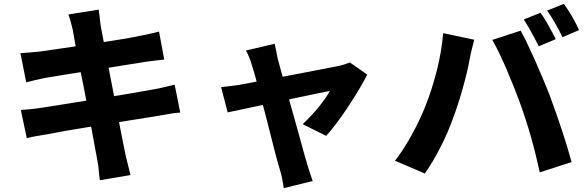

<svg xmlns="http://www.w3.org/2000/svg" viewBox="-20 -869 3040 996"><path d="M335 -794 492 -819 497 -781Q498 -764 502 -739Q503 -730 505 -720.5Q507 -711 509 -700Q520 -639 551 -478L577 -344Q611 -163 632 -61Q650 12 657 39L498 66Q494 38 492 12Q491 -7 485 -37L473 -102Q467 -136 457 -189Q447 -242 433 -318Q424 -369 415.5 -411Q407 -453 400 -488Q365 -665 357 -716Q347 -760 335 -794ZM135 -597Q167 -599 182 -601L218 -606Q350 -625 442 -639Q643 -669 705 -683Q741 -689 805 -705L832 -560Q802 -557 786 -555L733 -548L458 -504L312 -481L210 -464Q162 -454 116 -442L86 -593ZM196 -310Q352 -334 486 -356Q649 -382 780 -406Q809 -411 837 -418L886 -430L915 -285Q885 -284 806 -269L782 -265L505 -221Q279 -184 222 -172L163 -162Q144 -159 119 -152L88 -299Q137 -301 196 -310Z M1413 -603 1421 -563 1441 -490 1502 -273Q1521 -205 1522 -202Q1566 -41 1574 -16Q1575 -13 1588 29Q1600 64 1602 70L1452 107Q1444 50 1433 15Q1417 -34 1363 -251L1341 -335Q1299 -495 1286 -533Q1276 -569 1256 -607L1405 -642Q1407 -629 1413 -603ZM1672 -164 1550 -225Q1596 -268 1634.5 -315.5Q1673 -363 1691 -397Q1682 -396 1616 -382Q1552 -368 1487 -355Q1370 -331 1161 -286L1127 -417Q1157 -420 1222 -429L1426 -467Q1475 -476 1661 -512L1742 -528Q1761 -532 1795 -545L1885 -482Q1848 -409 1786 -315.5Q1724 -222 1672 -164Z M2847 -697Q2853 -685 2863 -666L2775 -629Q2723 -730 2697 -768L2784 -803Q2803 -777 2822 -742.5Q2841 -708 2847 -697ZM2984 -713 2898 -676Q2856 -762 2818 -814L2905 -849Q2950 -787 2984 -713ZM2279 -697 2440 -663Q2433 -633 2429 -619Q2421 -589 2415 -555Q2405 -498 2380.5 -411Q2356 -324 2331 -258Q2304 -181 2264 -103.5Q2224 -26 2184 31L2029 -35Q2074 -93 2115.5 -168.5Q2157 -244 2185 -314Q2221 -404 2246 -503Q2271 -602 2279 -697ZM2534 -662 2681 -710Q2710 -658 2752.5 -562.5Q2795 -467 2830 -379Q2911 -158 2945 -28L2780 25Q2739 -166 2679 -330Q2649 -414 2608 -509Q2567 -604 2534 -662Z"/></svg>

Font: Merged Yaku Han JP ExtraBold
Style: Regular
Weight: 800
Designer: Ryoko NISHIZUKA 西塚涼子 (kana, bopomofo & ideographs); Paul D. Hunt (Latin, Greek & Cyrillic); Sandoll Communications 산돌커뮤니
Foundry: Adobe
Version: Version 2.004